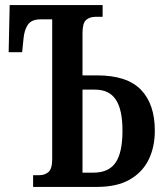

<svg xmlns="http://www.w3.org/2000/svg" viewBox="-20 -734 643 754"><path d="M110 0V-46H134Q156 -46 170.5 -58.5Q185 -71 185 -110V-658H139Q104 -658 89.5 -637Q75 -616 72 -579L67 -529H14L18 -714H383V-668H356Q332 -668 318 -655.5Q304 -643 304 -604V-438H361Q479 -438 533.5 -381.5Q588 -325 588 -221Q588 -156 563.5 -106.5Q539 -57 489 -28.5Q439 0 361 0ZM304 -56H347Q407 -56 434 -95.5Q461 -135 461 -221Q461 -303 435 -342.5Q409 -382 353 -382H304Z"/></svg>

Font: Noto Serif ExtraCondensed SemiBold
Style: Regular
Weight: 600
Width: 2
Designer: Monotype Design Team
Foundry: Monotype Imaging Inc.
Version: Version 2.015; ttfautohint (v1.8.4.7-5d5b)